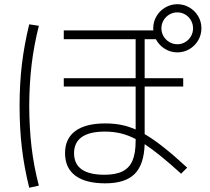

<svg xmlns="http://www.w3.org/2000/svg" viewBox="-20 -838 978 895"><path d="M283.2 -124Q283.2 -191.9 331.1 -227.3Q378.9 -262.7 470.7 -262.7Q509.3 -262.7 543.7 -256.1Q578.1 -249.5 612.3 -234.4V-434.6H277.3V-473.6H612.3V-655.3H277.3V-696.3H694.8L694.3 -706.1Q694.3 -736.8 709.5 -762.5Q724.6 -788.1 750.5 -803.2Q776.4 -818.4 806.6 -818.4Q836.9 -818.4 862.8 -803.2Q888.7 -788.1 903.8 -762.5Q918.9 -736.8 918.9 -706.1Q918.9 -675.8 903.8 -649.9Q888.7 -624 862.8 -608.9Q836.9 -593.8 806.6 -593.8Q774.9 -593.8 748 -610.6Q721.2 -627.4 706.5 -655.3H654.3V-473.6H834V-434.6H654.3V-212.9Q695.3 -189 743.4 -150.9Q791.5 -112.8 852.5 -56.6L824.2 -28.3Q720.2 -123 654.3 -166Q651.4 -70.3 607.4 -26.9Q563.5 16.6 470.7 16.6Q378.9 16.6 331.1 -19.3Q283.2 -55.2 283.2 -124ZM879.9 -706.1Q879.9 -726.1 870.1 -743.2Q860.4 -760.3 843.5 -770.3Q826.7 -780.3 806.6 -780.3Q786.6 -780.3 769.5 -770.3Q752.4 -760.3 742.4 -743.2Q732.4 -726.1 732.4 -706.1Q732.4 -686 742.4 -668.9Q752.4 -651.9 769.5 -641.8Q786.6 -631.8 806.6 -631.8Q826.7 -631.8 843.5 -641.8Q860.4 -651.9 870.1 -668.9Q879.9 -686 879.9 -706.1ZM71.3 -343.8Q71.3 -446.8 82 -537.6Q92.8 -628.4 116.2 -724.6L161.1 -717.8Q137.7 -624.5 127.2 -535.4Q116.7 -446.3 116.2 -343.8Q116.7 -240.7 127.2 -151.6Q137.7 -62.5 161.1 27.3L116.2 37.1Q92.8 -57.1 82 -148.4Q71.3 -239.7 71.3 -343.8ZM466.8 -23.4Q519.5 -23.4 551.3 -39.3Q583 -55.2 597.7 -89.6Q612.3 -124 612.3 -181.6V-189.9Q576.2 -208.5 541.7 -216.6Q507.3 -224.6 468.8 -224.6Q397.5 -224.6 361.3 -199.2Q325.2 -173.8 325.2 -124Q325.2 -23.4 466.8 -23.4Z"/></svg>

Font: Pretendard ExtraLight
Style: Regular
Weight: 200
Designer: Base glyphs from Inter by Rasmus Andersson; Hangeul glyphs from Noto Sans CJK(Source Han Sans) by Jang Soo-young and Kan
Foundry: Kil Hyung-jin
Version: Version 1.309